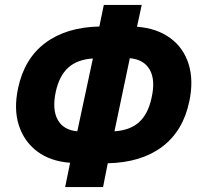

<svg xmlns="http://www.w3.org/2000/svg" viewBox="-20 -745 800 775"><path d="M243 10 263 -88Q183 -94 130 -134Q77 -174 56 -239.5Q35 -305 53 -389Q78 -508 162.5 -571.5Q247 -635 381 -638L399 -725H552L533 -637Q613 -631 667 -591.5Q721 -552 741.5 -486Q762 -420 744 -335Q719 -216 634.5 -152.5Q550 -89 415 -86L396 10ZM592 -351Q608 -422 584.5 -463.5Q561 -505 504 -510L442 -215Q505 -219 541.5 -252Q578 -285 592 -351ZM205 -374Q190 -303 213 -261.5Q236 -220 292 -215L355 -509Q292 -505 255.5 -472Q219 -439 205 -374Z"/></svg>

Font: Noto Sans Condensed ExtraBold
Style: Italic
Weight: 800
Width: 3
Italic angle: -12°
Designer: Monotype Design Team
Foundry: Monotype Imaging Inc.
Version: Version 2.013; ttfautohint (v1.8.4.7-5d5b)